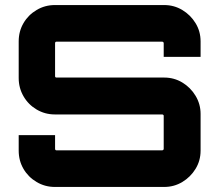

<svg xmlns="http://www.w3.org/2000/svg" viewBox="-20 -740 867 760"><path d="M197 0Q158 0 125 -19.5Q92 -39 73 -71.5Q54 -104 54 -144V-205H198V-151Q198 -148 199.5 -146.5Q201 -145 203 -145H622Q624 -145 626 -146.5Q628 -148 628 -151V-282Q628 -284 626 -285.5Q624 -287 622 -287H197Q158 -287 125 -306.5Q92 -326 73 -359Q54 -392 54 -431V-576Q54 -616 73 -648.5Q92 -681 125 -700.5Q158 -720 197 -720H630Q669 -720 701.5 -700.5Q734 -681 754 -648.5Q774 -616 774 -576V-515H628V-569Q628 -572 626 -573.5Q624 -575 622 -575H203Q201 -575 199.5 -573.5Q198 -572 198 -569V-438Q198 -436 199.5 -434.5Q201 -433 203 -433H630Q669 -433 701.5 -413.5Q734 -394 754 -361Q774 -328 774 -289V-144Q774 -104 754 -71.5Q734 -39 701.5 -19.5Q669 0 630 0Z"/></svg>

Font: Orbitron ExtraBold
Style: Regular
Weight: 800
Designer: Matt McInerney
Foundry: The League of Moveable Type
Version: Version 2.001